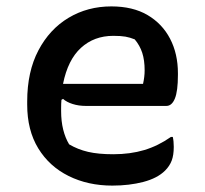

<svg xmlns="http://www.w3.org/2000/svg" viewBox="-20 -567 640 600"><path d="M328 -547Q395 -547 441 -520Q487 -493 511.5 -446Q536 -399 536 -338V-333Q536 -282 526.5 -259Q517 -236 500 -236H248Q226 -236 207 -242Q188 -248 177 -258L172 -255Q171 -243 171 -229V-220Q171 -188 177.5 -162Q184 -136 196 -116Q223 -100 255 -92.5Q287 -85 334 -85Q387 -85 430.5 -98Q474 -111 514 -139H520Q523 -126 523 -108Q523 -82 516.5 -65Q510 -48 496 -34Q472 -10 428 1.5Q384 13 331 13Q255 13 194.5 -17Q134 -47 99.5 -103.5Q65 -160 65 -240V-250Q65 -343 100 -409.5Q135 -476 194.5 -511.5Q254 -547 328 -547ZM334 -455Q274 -455 233 -417.5Q192 -380 177 -305H427Q432 -327 432 -347Q432 -379 424.5 -402Q417 -425 401 -444Q386 -450 372 -452.5Q358 -455 334 -455Z"/></svg>

Font: Recursive Mn Csl St Med
Style: Regular
Weight: 500
Monospace: yes
Version: Version 1.079;hotconv 1.0.112;makeotfexe 2.5.65598; ttfautoh